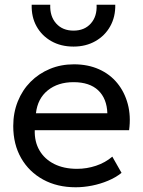

<svg xmlns="http://www.w3.org/2000/svg" viewBox="-20 -777 605 812"><path d="M300 15Q222 15 162.5 -17.5Q103 -50 69.5 -108.2Q36 -166.5 36 -244Q36 -300 55.2 -348Q74.5 -396 109.2 -431Q144 -466 190.8 -485.5Q237.5 -505 292.5 -505Q352 -505 398.8 -484Q445.5 -463 476.2 -425.2Q507 -387.5 520.5 -336.8Q534 -286 526 -226.5H127Q125.5 -177.5 147 -140.8Q168.5 -104 209.2 -83.5Q250 -63 306 -63Q347 -63 386 -76Q425 -89 455 -114.5L494 -46Q470 -26.5 437.2 -12.8Q404.5 1 369 8Q333.5 15 300 15ZM132 -298H434Q432 -360 395.5 -394.8Q359 -429.5 291 -429.5Q225 -429.5 182 -394.8Q139 -360 132 -298ZM291 -580Q237.5 -580 197 -603Q156.5 -626 134.5 -665.8Q112.5 -705.5 114 -757H192.5Q190.5 -708 217.5 -677.8Q244.5 -647.5 291 -647.5Q337.5 -647.5 364.2 -677.8Q391 -708 388.5 -757H467.5Q468.5 -706 446.2 -666Q424 -626 383.5 -603Q343 -580 291 -580Z"/></svg>

Font: Geologica Thin Roman Light
Style: Regular
Weight: 300
Version: Version 1.010;gftools[0.9.28]